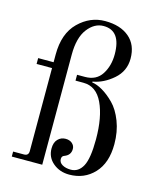

<svg xmlns="http://www.w3.org/2000/svg" viewBox="-110 -797 740 889"><g transform="rotate(15 260.0 -353.0)"><path d="M28 0V-24H80Q102 -24 102 -46V-444H28V-472H102V-509Q102 -610 157 -664Q212 -718 284 -718Q357 -718 399.5 -682Q442 -646 442 -580Q442 -520 396.5 -480.5Q351 -441 299 -432V-428Q322 -425 349.5 -409Q377 -393 405.5 -364.5Q434 -336 453 -287Q472 -238 472 -178Q472 -88 425 -38Q378 12 306 12Q260 12 228 -15Q196 -42 196 -84Q196 -113 211 -128.5Q226 -144 248 -144Q267 -144 279 -134Q292 -123 292 -107Q292 -77 262 -66Q250 -62 250 -48Q250 -31 266.5 -21.5Q283 -12 307 -12Q344 -12 364 -49Q384 -86 384 -178Q384 -284 353 -350Q322 -416 260 -416H222V-444H260Q314 -444 340 -484.5Q366 -525 366 -580Q366 -694 283 -694Q239 -694 206.5 -651.5Q174 -609 174 -528V0Z"/></g></svg>

Font: Old Standard TT
Style: Regular
Weight: 400
Designer: Alexey Kryukov <alexios@thessalonica.org.ru>
Version: Version 1.0